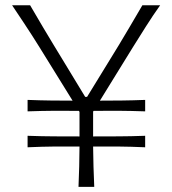

<svg xmlns="http://www.w3.org/2000/svg" viewBox="-20 -724 667 744"><path d="M284.2 0Q286.1 -40.5 286.9 -78.4Q287.6 -116.2 288.1 -156.2Q238.8 -156.7 190.9 -156.2Q143.1 -155.8 86.9 -153.3V-197.8Q143.1 -195.8 191.2 -195.6Q239.3 -195.3 288.1 -195.3V-290.5L285.6 -294.4Q237.3 -294.9 189.7 -294.7Q142.1 -294.4 86.9 -292.5V-336.9Q134.3 -335 178.2 -334.5Q222.2 -334 261.2 -334L133.3 -540.5Q118.7 -564.5 104.5 -586.2Q90.3 -607.9 72.3 -635.5Q54.2 -663.1 26.9 -703.6H96.7Q125.5 -654.3 147 -617.9Q168.5 -581.5 188.5 -548.8Q208.5 -516.1 232.4 -476.6L310.1 -348.6H317.4L396.5 -477.5Q420.4 -516.1 440.2 -548.8Q460 -581.5 481.4 -617.9Q502.9 -654.3 531.7 -703.6H600.6Q572.8 -664.6 545.9 -622.1Q519 -579.6 494.6 -540.5L367.2 -334Q406.7 -334 450.9 -334.5Q495.1 -335 542.5 -336.9V-292.5Q486.8 -294.4 439 -294.7Q391.1 -294.9 342.8 -294.4L340.8 -291.5V-195.3Q390.1 -195.3 438.2 -195.6Q486.3 -195.8 542.5 -197.8V-153.3Q486.3 -155.8 438.2 -156.2Q390.1 -156.7 340.8 -156.2Q341.3 -116.2 342.3 -78.4Q343.3 -40.5 345.2 0Z"/></svg>

Font: Pinar-DS2-FD Light
Style: Regular
Weight: 300
Designer: Amin Abedi
Version: Version 2.000